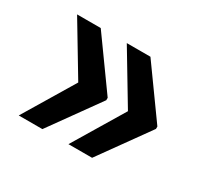

<svg xmlns="http://www.w3.org/2000/svg" viewBox="-91 -577 683 642"><g transform="rotate(30 250.0 -256.0)"><path d="M132.8 -450.7 269.5 -260.3V-251L132.8 -60.5H41.5L158.7 -255.4L41.5 -450.7ZM324.7 -450.7 461.4 -260.3V-251L324.7 -60.5H233.4L350.6 -255.4L233.4 -450.7Z"/></g></svg>

Font: RobotoDraft
Style: Bold
Weight: 700
Version: Version 2.001150; 2014